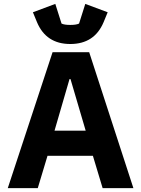

<svg xmlns="http://www.w3.org/2000/svg" viewBox="-20 -966 725 986"><path d="M170 -852 149 -903 264 -946 296 -845Q310 -838 341 -838Q372 -838 386 -845L418 -946L533 -903L512 -852Q465 -740 341 -740Q217 -740 170 -852ZM20 0 250 -698H438L665 0H507L457 -166H224L174 0ZM260 -295H420L342 -560H337Z"/></svg>

Font: Anuphan
Style: Bold
Weight: 700
Designer: Mike Abbink, Paul van der Laan, Pieter van Rosmalen, Mint Tantisuwanna
Foundry: Bold Monday; Cadson Demak
Version: Version 3.002;hotconv 1.0.109;makeotfexe 2.5.65596